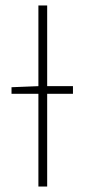

<svg xmlns="http://www.w3.org/2000/svg" viewBox="-20 -680 312 700"><path d="M22 -338V-362L122 -366H246V-338ZM120 0V-660H152V0Z"/></svg>

Font: Source Sans 3 VF
Style: Regular
Weight: 200
Designer: Paul D. Hunt
Foundry: Adobe
Version: Version 3.046;hotconv 1.0.118;makeotfexe 2.5.65603